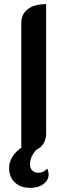

<svg xmlns="http://www.w3.org/2000/svg" viewBox="-20 -729 326 928"><path d="M215 114Q215 142 190 160.5Q165 179 126 179Q80 179 52 153Q24 127 24 83Q24 55 39.5 29.5Q55 4 83 -15V-617Q83 -661 114.5 -685Q146 -709 203 -709V-84Q203 -59 193 -40Q181 -17 155 -5Q125 30 125 64Q125 84 136 95Q147 106 166 106Q191 106 208 86Q211 91 213 99.5Q215 108 215 114Z"/></svg>

Font: K2D SemiBold
Style: Regular
Weight: 600
Designer: Katatrad Aksorn Co.,Ltd.
Foundry: Cadson Demak Co.,Ltd.
Version: Version 1.000; ttfautohint (v1.6)